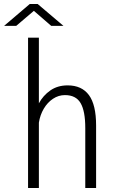

<svg xmlns="http://www.w3.org/2000/svg" viewBox="-32 -938 602 958"><path d="M108 0V-750H162V-422.5Q183 -461.5 219.2 -486.8Q255.5 -512 305.5 -512Q376 -512 411.8 -463.5Q447.5 -415 447.5 -312V0H393.5V-299Q393.5 -383.5 370.2 -423.5Q347 -463.5 292 -463.5Q260 -463.5 232.5 -445.2Q205 -427 186.5 -395.8Q168 -364.5 162 -326V0ZM-11.5 -809 116.5 -918H156L284.5 -809H223.5L137 -884L49 -809Z"/></svg>

Font: Trispace SemiCondensed ExtraLight
Style: Regular
Weight: 200
Width: 4
Designer: Tyler Finck
Foundry: Etcetera Type Company
Version: Version 1.210; ttfautohint (v1.8.3)